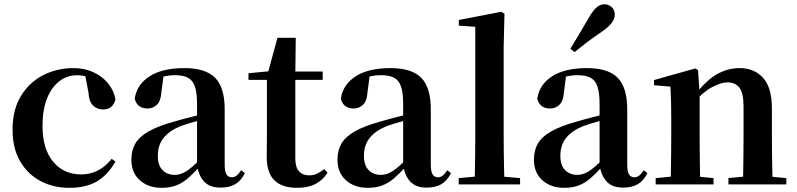

<svg xmlns="http://www.w3.org/2000/svg" viewBox="-20 -875 3780 911"><path d="M308.1 16.2Q233.1 16.2 172.2 -16Q111.3 -48.3 75.4 -109.8Q39.6 -171.4 39.6 -259.7Q39.6 -354.7 79.5 -419.9Q119.4 -485 185.1 -518.5Q250.9 -551.9 329 -551.9Q380.5 -551.9 422.8 -532.5Q465.2 -513.2 492.8 -479.5Q520.4 -445.8 528 -402.4Q514.4 -355.6 469.4 -355.6Q441.9 -355.6 422.1 -373.6Q402.4 -391.6 399.6 -436.8L381.8 -530.1L449.7 -486.3Q420.8 -503.2 396.1 -510.6Q371.4 -518 344.6 -518Q298.2 -518 261.2 -489.4Q224.1 -460.7 202.9 -407.1Q181.7 -353.5 181.7 -277.6Q181.7 -168.4 232 -108Q282.4 -47.5 365.2 -47.5Q409.5 -47.5 445.8 -66.7Q482.2 -85.9 509.9 -121.4L527.8 -108.4Q492.1 -45.4 440.3 -14.6Q388.5 16.2 308.1 16.2Z M746.6 16.2Q684.2 16.2 643.8 -19.4Q603.3 -54.9 603.3 -117.6Q603.3 -161.2 622 -193.6Q640.7 -226.1 685.1 -251.5Q729.6 -277 805.4 -297.9Q844.8 -309.4 894.4 -322Q944 -334.6 984 -344.4V-318.9Q944 -308.9 904 -297.6Q863.9 -286.4 837.1 -276.7Q783.3 -254.9 756.1 -220.6Q728.8 -186.4 728.8 -135.9Q728.8 -90.4 751.1 -67.9Q773.3 -45.3 810 -45.3Q826.3 -45.3 844.7 -52.6Q863.1 -59.9 887.4 -79.7Q911.8 -99.4 945.3 -135.5L960.8 -82.4H925.7Q896.6 -50.6 871.2 -28.7Q845.7 -6.8 816.4 4.7Q787 16.2 746.6 16.2ZM1026.1 15.2Q974.6 15.2 947.9 -14.2Q921.2 -43.6 914.9 -94V-96.5V-381.4Q914.9 -434.7 904.8 -464.5Q894.7 -494.3 871.6 -506.3Q848.5 -518.3 810 -518.3Q784.4 -518.3 757.3 -512.2Q730.2 -506.1 693.8 -491.2L756.1 -516.3L745.9 -439.2Q743.3 -395.9 724.6 -378Q705.8 -360.2 680.3 -360.2Q631.1 -360.2 619.2 -406.5Q628.9 -473.5 689.4 -512.7Q749.9 -551.9 855.1 -551.9Q955.4 -551.9 1000.7 -505.9Q1046.1 -459.8 1046.1 -356.2V-94.8Q1046.1 -60.3 1054.8 -47Q1063.6 -33.8 1079.7 -33.8Q1091.3 -33.8 1101.3 -40.9Q1111.3 -48.1 1124.7 -67.2L1141.9 -53.4Q1124 -17.5 1096.2 -1.1Q1068.4 15.2 1026.1 15.2Z M1314.4 -496.1V-535.7H1511.2V-496.1ZM1390.1 16.2Q1318.7 16.2 1282.1 -19.3Q1245.5 -54.8 1245.5 -131.7Q1245.5 -159.8 1246 -182.4Q1246.5 -205 1246.5 -234.7V-496.1H1159V-527.5L1268.7 -538L1250.1 -525.2L1296.5 -695.8H1383.3L1381.2 -519.3V-508.7V-123.8Q1381.2 -81.6 1398.7 -62.3Q1416.2 -43 1447.3 -43Q1467.4 -43 1483 -50.4Q1498.7 -57.9 1518.7 -72.5L1534.2 -56Q1512.7 -21.1 1477.3 -2.5Q1441.9 16.2 1390.1 16.2Z M1724.6 16.2Q1662.2 16.2 1621.8 -19.4Q1581.3 -54.9 1581.3 -117.6Q1581.3 -161.2 1600 -193.6Q1618.7 -226.1 1663.1 -251.5Q1707.6 -277 1783.4 -297.9Q1822.8 -309.4 1872.4 -322Q1922 -334.6 1962 -344.4V-318.9Q1922 -308.9 1882 -297.6Q1841.9 -286.4 1815.1 -276.7Q1761.3 -254.9 1734.1 -220.6Q1706.8 -186.4 1706.8 -135.9Q1706.8 -90.4 1729.1 -67.9Q1751.3 -45.3 1788 -45.3Q1804.3 -45.3 1822.7 -52.6Q1841.1 -59.9 1865.4 -79.7Q1889.8 -99.4 1923.3 -135.5L1938.8 -82.4H1903.7Q1874.6 -50.6 1849.2 -28.7Q1823.7 -6.8 1794.4 4.7Q1765 16.2 1724.6 16.2ZM2004.1 15.2Q1952.6 15.2 1925.9 -14.2Q1899.2 -43.6 1892.9 -94V-96.5V-381.4Q1892.9 -434.7 1882.8 -464.5Q1872.7 -494.3 1849.6 -506.3Q1826.5 -518.3 1788 -518.3Q1762.4 -518.3 1735.3 -512.2Q1708.2 -506.1 1671.8 -491.2L1734.1 -516.3L1723.9 -439.2Q1721.3 -395.9 1702.6 -378Q1683.8 -360.2 1658.3 -360.2Q1609.1 -360.2 1597.2 -406.5Q1606.9 -473.5 1667.4 -512.7Q1727.9 -551.9 1833.1 -551.9Q1933.4 -551.9 1978.7 -505.9Q2024.1 -459.8 2024.1 -356.2V-94.8Q2024.1 -60.3 2032.8 -47Q2041.6 -33.8 2057.7 -33.8Q2069.3 -33.8 2079.3 -40.9Q2089.3 -48.1 2102.7 -67.2L2119.9 -53.4Q2102 -17.5 2074.2 -1.1Q2046.4 15.2 2004.1 15.2Z M2156.5 0V-29.9L2268.2 -40.2H2331L2447.6 -29.9V0ZM2232.1 0Q2233.1 -35.1 2233.6 -75.2Q2234.1 -115.3 2234.6 -156.4Q2235.1 -197.6 2235.1 -234.8V-747.8L2157 -753.3V-780.3L2358.6 -819L2373.6 -810L2369.8 -650.9V-234.8Q2369.8 -197.6 2370.3 -156.4Q2370.8 -115.3 2371.7 -75.2Q2372.6 -35.1 2373.6 0Z M2656.6 16.2Q2594.2 16.2 2553.8 -19.4Q2513.3 -54.9 2513.3 -117.6Q2513.3 -161.2 2532 -193.6Q2550.7 -226.1 2595.1 -251.5Q2639.6 -277 2715.4 -297.9Q2754.8 -309.4 2804.4 -322Q2854 -334.6 2894 -344.4V-318.9Q2854 -308.9 2814 -297.6Q2773.9 -286.4 2747.1 -276.7Q2693.3 -254.9 2666.1 -220.6Q2638.8 -186.4 2638.8 -135.9Q2638.8 -90.4 2661.1 -67.9Q2683.3 -45.3 2720 -45.3Q2736.3 -45.3 2754.7 -52.6Q2773.1 -59.9 2797.4 -79.7Q2821.8 -99.4 2855.3 -135.5L2870.8 -82.4H2835.7Q2806.6 -50.6 2781.2 -28.7Q2755.7 -6.8 2726.4 4.7Q2697 16.2 2656.6 16.2ZM2936.1 15.2Q2884.6 15.2 2857.9 -14.2Q2831.2 -43.6 2824.9 -94V-96.5V-381.4Q2824.9 -434.7 2814.8 -464.5Q2804.7 -494.3 2781.6 -506.3Q2758.5 -518.3 2720 -518.3Q2694.4 -518.3 2667.3 -512.2Q2640.2 -506.1 2603.8 -491.2L2666.1 -516.3L2655.9 -439.2Q2653.3 -395.9 2634.6 -378Q2615.8 -360.2 2590.3 -360.2Q2541.1 -360.2 2529.2 -406.5Q2538.9 -473.5 2599.4 -512.7Q2659.9 -551.9 2765.1 -551.9Q2865.4 -551.9 2910.7 -505.9Q2956.1 -459.8 2956.1 -356.2V-94.8Q2956.1 -60.3 2964.8 -47Q2973.6 -33.8 2989.7 -33.8Q3001.3 -33.8 3011.3 -40.9Q3021.3 -48.1 3034.7 -67.2L3051.9 -53.4Q3034 -17.5 3006.2 -1.1Q2978.4 15.2 2936.1 15.2ZM2686.2 -643.7Q2705.2 -675.4 2726.1 -709.7Q2747 -743.9 2776.1 -794.7Q2794.5 -826.1 2811.2 -840.5Q2827.9 -854.8 2848.6 -854.8Q2866.9 -854.8 2882 -841.6Q2897.1 -828.4 2897.1 -805.7Q2897.1 -786.2 2882.5 -766.5Q2867.9 -746.8 2837 -725.6Q2792.2 -695.3 2762.5 -672.4Q2732.8 -649.6 2706.4 -627.8Z M3091 0V-29.9L3196.6 -40.2H3259.7L3365.6 -29.9V0ZM3161.2 0Q3162.9 -25.5 3163.4 -67.4Q3163.9 -109.4 3164.4 -154.8Q3164.9 -200.3 3164.9 -234.8V-310.2Q3164.9 -360 3164 -393.7Q3163.2 -427.5 3161.2 -463.8L3083.1 -470.7V-495.2L3279.2 -550.4L3292.2 -541.7L3299.6 -428V-425.6V-234.8Q3299.6 -200.3 3300.1 -154.8Q3300.6 -109.4 3301.1 -67.4Q3301.6 -25.5 3302.6 0ZM3436.3 0V-29.9L3540.2 -40.2H3602.8L3710.9 -29.9V0ZM3505 0Q3506 -25.5 3506.5 -66.9Q3507 -108.4 3507.5 -153.8Q3508 -199.3 3508 -234.8V-369.8Q3508 -433.2 3488.6 -458.7Q3469.2 -484.2 3431.2 -484.2Q3400.6 -484.2 3356.8 -460.5Q3313.1 -436.8 3267.5 -383.3L3262.6 -425.7H3277.9Q3334.1 -497.3 3384.7 -524.6Q3435.3 -551.9 3489.5 -551.9Q3558.6 -551.9 3600.5 -505.8Q3642.5 -459.6 3642.5 -360.5V-234.8Q3642.5 -199.3 3643 -153.8Q3643.5 -108.4 3644.3 -66.9Q3645.2 -25.5 3646.2 0Z"/></svg>

Font: Noto Serif SC
Style: Regular
Weight: 200
Designer: Ryoko NISHIZUKA 西塚涼子 (kana & ideographs); Frank Grießhammer (Latin, Greek & Cyrillic); Wenlong ZHANG 张文龙 (bopomofo); San
Foundry: Adobe
Version: Version 2.001;hotconv 1.1.0;makeotfexe 2.6.0